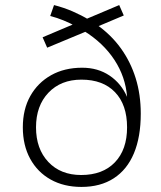

<svg xmlns="http://www.w3.org/2000/svg" viewBox="-20 -730 634 757"><path d="M301 7Q232 7 180 -22Q128 -51 99 -104Q70 -157 70 -228Q70 -299 99.5 -351.5Q129 -404 181.5 -433.5Q234 -463 304 -463Q366 -463 412 -432Q458 -401 481 -348Q475 -427 431 -494Q387 -561 311 -608L327 -609L166 -542L148 -583L278 -638V-627Q256 -639 230.5 -649.5Q205 -660 178 -667L193 -710Q232 -700 266.5 -685Q301 -670 331 -652L315 -653L450 -710L468 -669L359 -623L361 -633Q418 -593 456.5 -539.5Q495 -486 515 -421.5Q535 -357 535 -282Q535 -190 508 -125.5Q481 -61 428.5 -27Q376 7 301 7ZM300 -40Q385 -40 433 -90Q481 -140 481 -228Q481 -317 433.5 -366.5Q386 -416 301 -416Q220 -416 171 -364.5Q122 -313 122 -228Q122 -143 170.5 -91.5Q219 -40 300 -40Z"/></svg>

Font: Nunito Sans 7pt ExtraLight
Style: Regular
Weight: 250
Designer: Vernon Adams
Foundry: Vernon Adams
Version: Version 3.101;gftools[0.9.27]